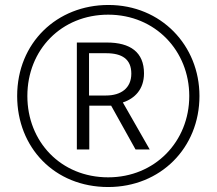

<svg xmlns="http://www.w3.org/2000/svg" viewBox="-20 -743 871 772"><path d="M415 9C625 9 782 -148 782 -357C782 -560 628 -723 416 -723C209 -723 49 -571 49 -357C49 -151 198 9 415 9ZM415 -30C224 -30 90 -174 90 -357C90 -543 227 -684 415 -684C605 -684 741 -538 741 -357C741 -174 603 -30 415 -30ZM289 -142H339V-318H427L525 -142H582L474 -331C522 -347 559 -384 559 -448C559 -533 504 -572 410 -572H289ZM406 -359H338V-529H407C471 -529 508 -505 508 -447C508 -388 466 -359 406 -359Z"/></svg>

Font: Noto Sans Malayalam SemiCondensed Light
Style: Regular
Weight: 300
Width: 4
Designer: Jelle Bosma - Monotype Design Team
Foundry: Monotype Imaging Inc.
Version: Version 2.104